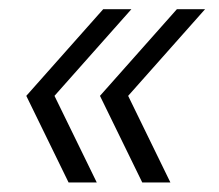

<svg xmlns="http://www.w3.org/2000/svg" viewBox="-20 -459 464 406"><path d="M191.4 -256.3 354 -439.5H413.6L251 -256.3L340.3 -73.2H280.8ZM35.6 -256.3 198.2 -439.5H257.8L95.2 -256.3L184.6 -73.2H125Z"/></svg>

Font: Sansation Light
Style: Light Italic
Weight: 300
Designer: Bernd Montag
Version: Version 1.301